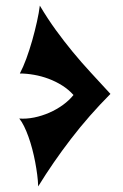

<svg xmlns="http://www.w3.org/2000/svg" viewBox="-20 -688 439 685"><path d="M48.8 -265.1Q74.2 -263.2 101.8 -268.8Q129.4 -274.4 155.8 -285.9Q182.1 -297.4 204.6 -313.7Q227.1 -330.1 242.2 -349.1Q224.6 -368.7 201.7 -383.1Q178.7 -397.5 153.3 -407Q127.9 -416.5 101.3 -421.1Q74.7 -425.8 50.8 -425.8Q62.5 -447.8 74 -479Q85.4 -510.3 95 -543.9Q104.5 -577.6 111.8 -610.4Q119.1 -643.1 122.1 -668Q149.9 -621.1 179.2 -580.8Q208.5 -540.5 239.5 -502.9Q270.5 -465.3 304 -429Q337.4 -392.6 374 -353Q296.9 -275.4 233.2 -192.4Q169.4 -109.4 116.2 -22.9Q115.7 -42 112.8 -64.5Q109.9 -86.9 105.5 -110.1Q101.1 -133.3 95 -156.5Q88.9 -179.7 81.5 -200.2Q74.2 -220.7 65.9 -237.5Q57.6 -254.4 48.8 -265.1Z"/></svg>

Font: Shojumaru
Style: Regular
Weight: 400
Version: Version 1.001